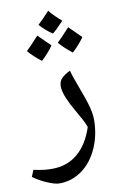

<svg xmlns="http://www.w3.org/2000/svg" viewBox="-147 -818 708 1127"><g transform="rotate(-10 207.0 -255.0)"><path d="M113.8 250Q87.4 250 41.3 230.2Q-4.9 210.4 -40 184.1L-23.9 145Q17.1 153.3 39.1 155.8Q61 158.2 86.9 158.2Q174.8 158.2 238 105.7Q301.3 53.2 334 -47.9Q323.2 -74.7 313 -94.2Q302.7 -113.8 278.3 -156.2Q256.3 -192.9 237.8 -236.1Q219.2 -279.3 219.2 -309.1Q219.2 -338.9 237.5 -357.2Q255.9 -375.5 288.1 -391.1Q295.9 -359.4 321.3 -293.5Q356.9 -199.2 367.4 -156.7Q377.9 -114.3 377.9 -85Q377.9 6.8 343.5 84.5Q309.1 162.1 248.3 206.1Q187.5 250 113.8 250ZM295.4 -688Q248.5 -637.7 227.5 -623Q184.6 -652.3 153.3 -688Q179.7 -711.4 223.6 -759.8Q236.8 -742.2 259.5 -720.2Q282.2 -698.2 295.4 -688ZM207.5 -556.2Q181.2 -517.6 137.2 -476.1Q89.8 -512.2 59.6 -547.9Q80.1 -566.4 135.3 -627Q143.1 -618.7 207.5 -556.2ZM394.5 -572.8Q368.2 -534.2 324.2 -492.7Q278.3 -527.8 246.6 -564.9Q267.1 -583.5 322.3 -644Q333 -632.3 394.5 -572.8Z"/></g></svg>

Font: Droid Arabic Naskh Colored
Style: Regular
Weight: 400
Designer: Pascal Zoghbi
Foundry: Ascender Corporation
Version: Version 1.00